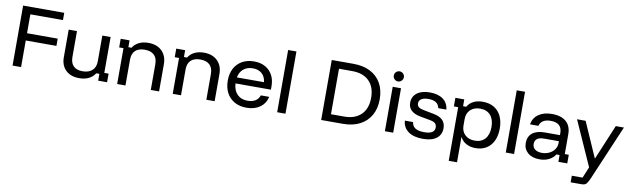

<svg xmlns="http://www.w3.org/2000/svg" viewBox="-49 -1313 6975 2127"><g transform="rotate(10 3438.5 -250.0)"><path d="M178.3 0H82.5V-675H545V-593.3H178.3V-380.8H523.3V-299.2H178.3Z M832.5 9.2Q735.8 9.2 680.8 -44.6Q625.8 -98.3 625.8 -189.2V-500H719.2V-209.2Q719.2 -141.7 754.2 -107.1Q789.2 -72.5 855.8 -72.5Q926.7 -72.5 965.4 -108.8Q1004.2 -145 1004.2 -210V-500H1097.5V-96.7H1145.8V0H1045.8V-76.7H1010.8Q984.2 -35 939.2 -12.9Q894.2 9.2 832.5 9.2Z M1259.2 0V-403.3H1210.8V-500H1310.8V-423.3H1345.8Q1371.7 -465 1416.7 -487.1Q1461.7 -509.2 1522.5 -509.2Q1619.2 -509.2 1675 -453.8Q1730.8 -398.3 1730.8 -305.8V0H1637.5V-290Q1637.5 -357.5 1601.2 -392.5Q1565 -427.5 1495 -427.5Q1425.8 -427.5 1389.2 -392.5Q1352.5 -357.5 1352.5 -290V0Z M1884.2 0V-403.3H1835.8V-500H1935.8V-423.3H1970.8Q1996.7 -465 2041.7 -487.1Q2086.7 -509.2 2147.5 -509.2Q2244.2 -509.2 2300 -453.8Q2355.8 -398.3 2355.8 -305.8V0H2262.5V-290Q2262.5 -357.5 2226.2 -392.5Q2190 -427.5 2120 -427.5Q2050.8 -427.5 2014.2 -392.5Q1977.5 -357.5 1977.5 -290V0Z M2715 10Q2636.7 10 2579.2 -22.1Q2521.7 -54.2 2490.4 -113.3Q2459.2 -172.5 2459.2 -251.7Q2459.2 -330.8 2490.4 -388.8Q2521.7 -446.7 2578.3 -478.3Q2635 -510 2710.8 -510Q2783.3 -510 2836.2 -480.8Q2889.2 -451.7 2918.3 -398.3Q2947.5 -345 2947.5 -271.7V-234.2H2549.2Q2553.3 -155.8 2597.1 -112.1Q2640.8 -68.3 2714.2 -68.3Q2765 -68.3 2800 -89.6Q2835 -110.8 2848.3 -152.5H2943.3Q2925 -75 2864.6 -32.5Q2804.2 10 2715 10ZM2552.5 -302.5H2857.5Q2850.8 -364.2 2812.1 -398.3Q2773.3 -432.5 2710 -432.5Q2647.5 -432.5 2605.8 -398.3Q2564.2 -364.2 2552.5 -302.5Z M3059.2 0V-700H3152.5V0Z M3554.2 0V-675H3798.3Q3908.3 -675 3987.9 -634.6Q4067.5 -594.2 4110.4 -518.3Q4153.3 -442.5 4153.3 -337.5Q4153.3 -233.3 4110 -157.5Q4066.7 -81.7 3987.1 -40.8Q3907.5 0 3798.3 0ZM3650 -81.7H3798.3Q3920.8 -81.7 3988.8 -149.2Q4056.7 -216.7 4056.7 -337.5Q4056.7 -459.2 3989.2 -526.2Q3921.7 -593.3 3798.3 -593.3H3650Z M4270.8 0V-500H4364.2V0ZM4317.5 -568.3Q4294.2 -568.3 4277.5 -585Q4260.8 -601.7 4260.8 -625Q4260.8 -648.3 4277.5 -665Q4294.2 -681.7 4317.5 -681.7Q4340.8 -681.7 4357.5 -665Q4374.2 -648.3 4374.2 -625Q4374.2 -601.7 4357.5 -585Q4340.8 -568.3 4317.5 -568.3Z M4698.3 10Q4594.2 10 4534.2 -33.3Q4474.2 -76.7 4468.3 -154.2H4560.8Q4566.7 -108.3 4600.8 -86.7Q4635 -65 4701.7 -65Q4818.3 -65 4818.3 -138.3Q4818.3 -168.3 4800.4 -184.6Q4782.5 -200.8 4740 -208.3L4630.8 -228.3Q4491.7 -254.2 4491.7 -360.8Q4491.7 -430 4544.2 -470Q4596.7 -510 4687.5 -510Q4781.7 -510 4837.1 -469.2Q4892.5 -428.3 4900 -354.2H4809.2Q4800.8 -395.8 4770.4 -415.8Q4740 -435.8 4685 -435.8Q4634.2 -435.8 4606.2 -418.3Q4578.3 -400.8 4578.3 -367.5Q4578.3 -341.7 4596.2 -327.1Q4614.2 -312.5 4654.2 -305L4763.3 -284.2Q4836.7 -270.8 4870.8 -236.7Q4905 -202.5 4905 -145Q4905 -71.7 4851.7 -30.8Q4798.3 10 4698.3 10Z M5024.2 200V-403.3H4975.8V-500H5075.8V-423.3H5110.8Q5135.8 -465.8 5179.2 -487.9Q5222.5 -510 5282.5 -510Q5358.3 -510 5410.8 -478.3Q5463.3 -446.7 5491.2 -388.3Q5519.2 -330 5519.2 -250Q5519.2 -170 5491.7 -111.7Q5464.2 -53.3 5412.9 -21.7Q5361.7 10 5290.8 10Q5231.7 10 5187.5 -13.8Q5143.3 -37.5 5120.8 -80.8H5117.5V200ZM5268.3 -70Q5343.3 -70 5384.6 -117.5Q5425.8 -165 5425.8 -250Q5425.8 -335 5384.6 -382.5Q5343.3 -430 5268.3 -430Q5200 -430 5158.8 -390.8Q5117.5 -351.7 5117.5 -286.7V-213.3Q5117.5 -148.3 5158.8 -109.2Q5200 -70 5268.3 -70Z M5630.8 0V-700H5724.2V0Z M6012.5 9.2Q5927.5 9.2 5878.8 -32.9Q5830 -75 5830 -143.3Q5830 -215 5878.3 -254.6Q5926.7 -294.2 6017.5 -294.2H6188.3V-316.7Q6188.3 -432.5 6060.8 -432.5Q5956.7 -432.5 5935 -354.2H5840.8Q5853.3 -428.3 5912.1 -469.2Q5970.8 -510 6062.5 -510Q6166.7 -510 6222.1 -460.8Q6277.5 -411.7 6277.5 -319.2V-96.7H6322.5V0H6222.5V-76.7H6187.5Q6161.7 -36.7 6116.7 -13.8Q6071.7 9.2 6012.5 9.2ZM6025 -65.8Q6070 -65.8 6107.5 -84.2Q6145 -102.5 6166.7 -134.2Q6188.3 -165.8 6188.3 -203.3V-225.8H6023.3Q5918.3 -225.8 5918.3 -147.5Q5918.3 -110 5946.7 -87.9Q5975 -65.8 6025 -65.8Z M6395.8 200V125.8H6516.7L6568.3 1.7L6344.2 -500H6440.8L6612.5 -109.2H6616.7L6780 -500H6871.7L6658.3 0L6608.3 117.5Q6591.7 155.8 6575.4 177.9Q6559.2 200 6518.3 200Z"/></g></svg>

Font: Funnel Display
Style: Regular
Weight: 400
Designer: NORD ID, Kristian Moeller
Foundry: Dicotype
Version: Version 1.000